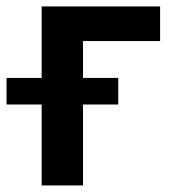

<svg xmlns="http://www.w3.org/2000/svg" viewBox="-61 -565 544 585"><path d="M426.8 -545.4V-439.9H191.9V-327.6H299.3V-246.6H191.9V0H65.9V-246.6H-41V-327.6H65.9V-545.4Z"/></svg>

Font: Interop SemBd
Style: Regular
Weight: 600
Designer: Rasmus Andersson, Google, Jang Haemin
Foundry: jhaemin
Version: Version 1.007